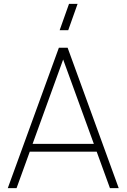

<svg xmlns="http://www.w3.org/2000/svg" viewBox="-20 -965 649 985"><path d="M330 -810H286L334 -945H378ZM20 0 282 -720H327L589 0H544L289 -701H319L65 0ZM120 -187V-227H488V-187Z"/></svg>

Font: Manrope ExtraLight
Style: Regular
Weight: 200
Designer: Mikhail Sharanda
Foundry: Mikhail Sharanda
Version: Version 4.505